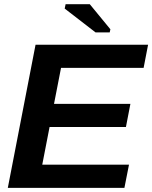

<svg xmlns="http://www.w3.org/2000/svg" viewBox="-20 -903 732 923"><path d="M17.6 0 150.9 -688H691.9L670.4 -576.7H273.4L239.7 -403.8H606.9L585.4 -292.5H218.3L183.1 -111.3H600.1L578.1 0ZM439.5 -747.1 291 -861.8 295.4 -882.8H411.6L510.7 -762.2L507.3 -747.1Z"/></svg>

Font: Liberation Sans
Style: Bold Italic
Weight: 700
Italic angle: -12°
Designer: Steve Matteson
Foundry: Ascender Corporation
Version: Version 2.1.5